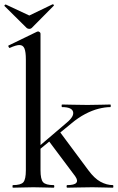

<svg xmlns="http://www.w3.org/2000/svg" viewBox="-36 -871 547 891"><path d="M24 0Q22 0 22 -6Q22 -12 24 -12Q61 -12 72.5 -25.5Q84 -39 84 -81V-595Q84 -630 77.5 -646Q71 -662 54 -662Q39 -662 10 -649Q7 -647 4 -653Q1 -659 4 -660L136 -724Q139 -725 141 -725Q144 -725 148 -722Q152 -719 152 -715V-81Q152 -39 164 -25.5Q176 -12 213 -12Q216 -12 216 -6Q216 0 213 0Q194 0 170 -1Q146 -2 119 -2Q92 -2 67.5 -1Q43 0 24 0ZM276 0Q273 0 273 -6Q273 -12 276 -12Q309 -12 318 -22.5Q327 -33 313 -53L188 -220L241 -260L374 -81Q402 -43 430.5 -27.5Q459 -12 488 -12Q490 -12 490 -6Q490 0 488 0Q469 0 445 -1Q421 -2 393 -2Q355 -2 327 -1Q299 0 276 0ZM129 -162 124 -174 274 -302Q309 -331 303 -352.5Q297 -374 252 -374Q250 -374 250 -380Q250 -386 252 -386Q277 -386 302 -385Q327 -384 370 -384Q409 -384 432 -385Q455 -386 476 -386Q478 -386 478 -380Q478 -374 476 -374Q452 -374 422 -366.5Q392 -359 359.5 -342Q327 -325 295 -298ZM88 -741 -15 -843Q-17 -845 -13.5 -848Q-10 -851 -9 -850L100 -799L208 -851Q210 -852 213 -849Q216 -846 213 -844L111 -741Q107 -737 100 -737Q93 -737 88 -741Z"/></svg>

Font: Cormorant Garamond Light Medium
Style: Regular
Weight: 500
Version: Version 4.001